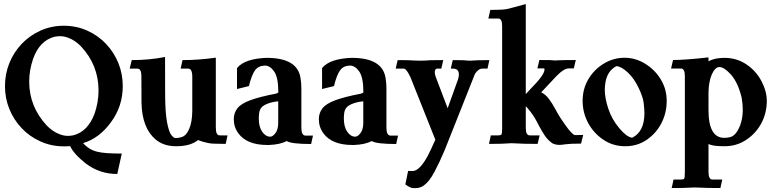

<svg xmlns="http://www.w3.org/2000/svg" viewBox="-20 -719 3872 960"><path d="M566.4 150.9Q478 150.9 409.2 98.6Q350.1 52.2 330.6 11.7Q324.7 12.7 299.3 12.7Q236.3 12.7 181.9 -12Q127.4 -36.6 87.9 -78.6Q48.3 -120.6 26.6 -174.3Q4.9 -228 4.9 -288.6Q4.9 -349.1 26.6 -403.1Q48.3 -457 87.9 -499Q127.4 -541 181.9 -565.7Q236.3 -590.3 299.3 -590.3Q362.3 -590.3 416.7 -565.7Q471.2 -541 510.7 -499Q550.3 -457 572 -403.1Q593.8 -349.1 593.8 -288.6Q593.8 -188 535.2 -108.4Q476.6 -27.8 395.5 -3.4Q425.3 30.3 467.8 40Q502 48.8 588.9 48.8ZM319.3 -39.6Q333 -39.6 346.7 -42.5Q419.4 -61 453.1 -151.4Q472.7 -209 472.7 -266.1Q472.7 -394 384.3 -487.8Q355.5 -517.1 323.2 -529.3Q301.3 -538.1 280.3 -538.1Q266.6 -538.1 252.4 -535.2Q177.7 -515.6 145.5 -424.8Q126 -367.7 126 -311Q126 -185.5 214.4 -90.8Q243.7 -61 275.9 -48.8Q298.3 -39.6 319.3 -39.6Z M860.8 12.2Q799.3 12.2 759.3 -20.5Q690.4 -77.6 687.5 -204.6Q687 -209.5 687 -335.4Q687 -357.4 681.6 -367.2Q676.8 -376 666 -376H628.4L638.7 -418.5Q727.1 -418.5 805.2 -434.1L805.7 -252.9Q805.7 -157.2 815.2 -107.7Q824.7 -58.1 836.9 -43.5Q849.1 -28.8 856.4 -28.8H859.4Q872.1 -28.8 886.7 -33.2Q910.6 -39.1 925.8 -74Q940.9 -108.9 941.4 -164.6V-335.4Q941.4 -357.4 935.5 -367.2Q930.7 -376 919.9 -376H883.3L892.6 -418.5Q973.1 -418.5 1059.1 -430.7V-82.5Q1059.1 -60.1 1063.7 -52.2Q1068.4 -44.4 1072 -43.2Q1075.7 -42 1080.6 -42H1117.7L1108.4 0.5Q1072.3 0.5 1047.4 -0.7Q1022.5 -2 997.3 -9.5Q972.2 -17.1 970.7 -19Q932.6 12.2 860.8 12.2Z M1324.7 5.9H1316.9Q1214.8 5.9 1171.9 -52.2Q1148.9 -83.5 1148.9 -123Q1148.9 -154.3 1167 -177.5Q1185.1 -200.7 1231.2 -217.8Q1277.3 -234.9 1358.4 -250.5L1363.3 -252Q1371.1 -255.4 1371.6 -257.3Q1371.6 -332 1350.8 -361.6Q1330.1 -391.1 1304.7 -391.1Q1272.5 -390.6 1255.6 -368.2Q1238.8 -345.7 1224.6 -288.6L1165 -273.9V-378.4Q1204.1 -427.7 1323.7 -430.2L1314 -429.7Q1466.3 -429.7 1482.4 -330.1Q1486.8 -303.7 1486.8 -278.3V-80.6Q1486.8 -41 1507.8 -41H1544.9L1535.6 1Q1436.5 1 1413.6 -13.7Q1379.9 3.9 1324.7 5.9ZM1331.1 -35.6Q1343.8 -35.6 1357.4 -53.7Q1371.1 -71.8 1371.1 -105V-212.4Q1345.7 -210.4 1322 -202.1Q1298.3 -193.8 1288.3 -182.4Q1278.3 -170.9 1276.1 -156Q1273.9 -141.1 1273.9 -127Q1273.9 -84.5 1291 -60.1Q1308.1 -35.6 1331.1 -35.6Z M1750 5.9H1742.2Q1640.1 5.9 1597.2 -52.2Q1574.2 -83.5 1574.2 -123Q1574.2 -154.3 1592.3 -177.5Q1610.4 -200.7 1656.5 -217.8Q1702.6 -234.9 1783.7 -250.5L1788.6 -252Q1796.4 -255.4 1796.9 -257.3Q1796.9 -332 1776.1 -361.6Q1755.4 -391.1 1730 -391.1Q1697.8 -390.6 1680.9 -368.2Q1664.1 -345.7 1649.9 -288.6L1590.3 -273.9V-378.4Q1629.4 -427.7 1749 -430.2L1739.3 -429.7Q1891.6 -429.7 1907.7 -330.1Q1912.1 -303.7 1912.1 -278.3V-80.6Q1912.1 -41 1933.1 -41H1970.2L1960.9 1Q1861.8 1 1838.9 -13.7Q1805.2 3.9 1750 5.9ZM1756.3 -35.6Q1769 -35.6 1782.7 -53.7Q1796.4 -71.8 1796.4 -105V-212.4Q1771 -210.4 1747.3 -202.1Q1723.6 -193.8 1713.6 -182.4Q1703.6 -170.9 1701.4 -156Q1699.2 -141.1 1699.2 -127Q1699.2 -84.5 1716.3 -60.1Q1733.4 -35.6 1756.3 -35.6Z M2243.7 -418.5Q2281.2 -418.5 2293.9 -418Q2308.6 -417 2315.4 -416.3Q2322.3 -415.5 2330.6 -415.5Q2361.8 -418.5 2426.8 -418.5L2417.5 -376H2392.6Q2372.1 -376 2355 -350.1L2203.6 31.2Q2178.7 90.3 2152.8 139.4Q2127 188.5 2099.6 208Q2081.5 221.7 2056.2 221.7Q2053.7 221.7 2042.7 221.2Q2031.7 220.7 2006.8 203.1L2020.5 135.7L2042.5 136.2Q2078.1 136.2 2119.6 58.6Q2132.8 33.7 2156.7 -20.5L2032.2 -333Q2012.2 -376 1998.5 -376H1958.5L1968.3 -418.5Q2028.3 -418.5 2049.3 -416.5Q2061.5 -415.5 2083 -415.5Q2096.7 -415.5 2106.9 -416.3Q2117.2 -417 2134.3 -418Q2150.4 -418.5 2196.3 -418.5L2186.5 -376H2166.5Q2153.8 -376 2153.8 -357.4Q2153.8 -347.7 2158.7 -334.5L2218.3 -177.7L2270 -321.8Q2274.4 -334.5 2274.4 -347.2Q2274.4 -376 2243.7 -376H2233.9Z M2777.8 5.4Q2756.8 5.4 2742.2 -2.4Q2719.7 -17.6 2703.6 -41.7Q2687.5 -65.9 2673.3 -93.3Q2654.3 -131.8 2633.3 -159.2Q2612.3 -186.5 2608.9 -187V-82.5Q2608.9 -60.1 2613.5 -52.2Q2618.2 -44.4 2621.8 -43.2Q2625.5 -42 2630.4 -42H2678.2L2668 0.5Q2590.8 0.5 2552.7 -2.4Q2545.9 -2.9 2536.1 -2.9Q2530.8 -2.9 2525.9 -2.4Q2499.5 0.5 2424.8 0.5L2434.1 -42H2469.7Q2481.9 -42 2486.3 -45.7Q2490.7 -49.3 2490.7 -76.7V-585.9Q2490.7 -607.9 2486.3 -616Q2481.9 -624 2478.3 -625.2Q2474.6 -626.5 2469.7 -626.5H2421.9L2431.6 -669.4Q2490.7 -669.4 2512.7 -673.3Q2525.4 -675.8 2608.9 -698.7V-248.5L2634.3 -275.9Q2702.6 -344.7 2702.6 -371.6Q2702.6 -377 2699.7 -377H2667L2676.8 -418.9Q2716.8 -418.9 2728.8 -418.5Q2740.7 -418 2746.1 -417.2Q2751.5 -416.5 2757.3 -416.5Q2759.8 -416.5 2762.2 -417Q2788.1 -418.9 2858.9 -418.9L2849.1 -377H2824.7Q2798.8 -377 2760.7 -336.9L2686 -257.3Q2707 -247.6 2723.9 -225.3Q2740.7 -203.1 2756.8 -173.3Q2776.4 -133.8 2820.3 -75.2Q2845.7 -43.5 2855.5 -43.5L2896 -44.4L2885.3 -1Q2830.6 -1 2806.6 2.4Q2791 5.4 2777.8 5.4Z M3106.4 12.2Q3044.4 12.2 2995.8 -21Q2947.3 -54.2 2920.2 -105.2Q2893.1 -156.2 2893.1 -215.3Q2893.1 -273.9 2921.4 -322.3Q2949.7 -370.6 2998 -400.4Q3046.4 -430.2 3103 -430.2Q3157.7 -430.2 3206.3 -400.1Q3254.9 -370.1 3284.2 -321.5Q3313.5 -272.9 3313.5 -214.4Q3313.5 -155.3 3287.8 -104.5Q3262.2 -53.7 3214.8 -20.8Q3167.5 12.2 3106.4 12.2ZM3140.6 -30.3Q3202.1 -60.1 3202.1 -153.3Q3202.1 -170.9 3198.7 -202.1Q3195.3 -233.4 3172.6 -280.8Q3149.9 -328.1 3118.2 -357.4Q3086.4 -386.7 3062 -388.2Q3018.1 -365.7 3007.8 -310.1Q3003.9 -289.1 3003.9 -271Q3003.9 -228.5 3021.7 -175Q3039.6 -121.6 3076.7 -77.6Q3113.8 -33.7 3140.6 -30.3Z M3582 221.2Q3513.7 221.2 3481.4 219.2Q3463.9 218.3 3450.2 218.3Q3440.4 218.3 3429.2 219.2Q3403.8 221.2 3338.4 221.2L3347.7 178.7H3383.3Q3395.5 178.7 3399.9 175.3Q3404.3 171.9 3404.3 144V-335.9Q3404.3 -357.9 3399.9 -366Q3395.5 -374 3391.8 -375.2Q3388.2 -376.5 3383.3 -376.5H3335.4L3345.2 -418.9Q3405.3 -418.9 3522.5 -432.1V-412.6Q3553.2 -429.7 3602.1 -429.7Q3663.6 -429.7 3711.9 -397.2Q3760.3 -364.7 3787.1 -313.7Q3814 -262.7 3814 -214.8Q3814 -154.3 3787.1 -103.5Q3760.3 -52.7 3711.9 -20.3Q3663.6 12.2 3602.1 12.2Q3540 12.2 3522.5 0.5V138.2Q3522.5 160.2 3527.1 168.2Q3531.7 176.3 3535.2 177.5Q3538.6 178.7 3543.5 178.7H3591.3ZM3601.1 -29.8Q3618.2 -29.8 3631.8 -33.7Q3662.1 -42.5 3681.2 -93.8Q3693.8 -127.4 3693.8 -170.4Q3693.8 -198.2 3688.5 -229.5Q3670.4 -306.6 3633.3 -347.7Q3600.1 -383.8 3577.1 -383.8Q3555.7 -383.8 3539.1 -347.2Q3523.4 -310.5 3522.5 -256.8V-168.5Q3522.5 -29.8 3601.1 -29.8Z"/></svg>

Font: Quaaykop
Style: Bold
Weight: 700
Designer: Tup Wanders
Foundry: Free font, DO NOT SELL
Version: Version 1.00;July 31, 2023;FontCreator 11.5.0.2430 64-bit